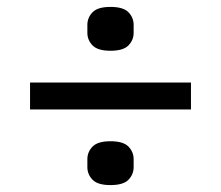

<svg xmlns="http://www.w3.org/2000/svg" viewBox="-20 -583 640 556"><path d="M67 -266V-344H533V-266ZM300 -47Q263 -47 248 -62.5Q233 -78 233 -99V-122Q233 -143 248 -158.5Q263 -174 300 -174Q337 -174 352 -158.5Q367 -143 367 -122V-99Q367 -78 352 -62.5Q337 -47 300 -47ZM300 -436Q263 -436 248 -451.5Q233 -467 233 -488V-511Q233 -532 248 -547.5Q263 -563 300 -563Q337 -563 352 -547.5Q367 -532 367 -511V-488Q367 -467 352 -451.5Q337 -436 300 -436Z"/></svg>

Font: IBM Plex Sans Hebrew Text
Style: Regular
Weight: 450
Designer: Mike Abbink, Paul van der Laan, Pieter van Rosmalen, Yanek Iontef
Foundry: Bold Monday
Version: Version 1.2